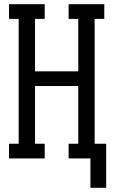

<svg xmlns="http://www.w3.org/2000/svg" viewBox="-20 -755 540 915"><path d="M411 140V0H307V-70H353V-345H147V-70H193V0H23V-70H69V-665H23V-735H193V-665H147V-415H353V-665H307V-735H477V-665H431V-70H486V140Z"/></svg>

Font: Iosevka Gothic
Style: Regular
Weight: 400
Monospace: yes
Designer: Belleve Invis
Foundry: Belleve Invis
Version: Version 15.5.1; ttfautohint (v1.8.4)